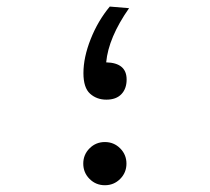

<svg xmlns="http://www.w3.org/2000/svg" viewBox="-20 -543 626 573"><path d="M293 9.8Q266.1 9.8 247.3 -9Q228.5 -27.8 228.5 -54.7Q228.5 -81.5 247.3 -100.3Q266.1 -119.1 293 -119.1Q319.8 -119.1 338.6 -100.3Q357.4 -81.5 357.4 -54.7Q357.4 -27.8 338.6 -9Q319.8 9.8 293 9.8ZM297.4 -245.6Q268.6 -245.6 248.8 -263.4Q229 -281.2 229 -324.7Q229 -371.6 250.5 -426Q272 -480.5 307.6 -523.4L365.2 -518.6Q303.7 -430.7 296.9 -356.9Q357.9 -355.5 357.9 -305.7Q357.9 -278.3 342.3 -262Q326.7 -245.6 297.4 -245.6Z"/></svg>

Font: Cascadia Code PL SemiLight
Style: Regular
Weight: 350
Monospace: yes
Designer: Aaron Bell
Foundry: Saja Typeworks
Version: Version 2404.023; ttfautohint (v1.8.4)